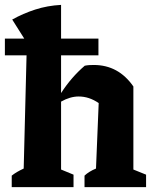

<svg xmlns="http://www.w3.org/2000/svg" viewBox="-32 -766 631 786"><path d="M16 0V-47Q26 -55 38 -62Q50 -69 65 -76L78 -591L18 -686Q63 -711 112.5 -727Q162 -743 218 -746V-385Q260 -450 315 -497Q325 -499 334 -499.5Q343 -500 352 -500Q453 -500 514 -412V-72L566 -51V0H314V-47Q332 -64 361 -76L372 -344Q333 -371 290 -371Q255 -371 218 -350V-72L269 -51V0ZM-12 -608.1H371V-539.6H-12Z"/></svg>

Font: Piazzolla
Style: Bold
Weight: 700
Designer: Juan Pablo del Peral
Foundry: Huerta Tipografica
Version: Version 1.330